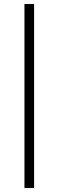

<svg xmlns="http://www.w3.org/2000/svg" viewBox="-20 -700 299 951"><path d="M148.9 -680.2V231H101.1V-680.2Z"/></svg>

Font: Tunjung putih
Style: Regular
Weight: 400
Designer: R.S. Wihananto
Foundry: R.S. Wihananto
Version: Version 2.0.1